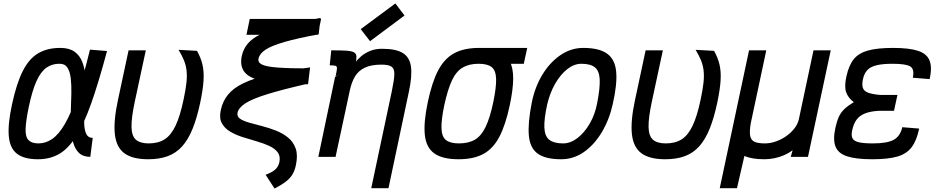

<svg xmlns="http://www.w3.org/2000/svg" viewBox="-20 -910 5440 1114"><path d="M518 -110 504 0Q462 0 438.5 -22.5Q415 -45 404.5 -83.5Q394 -122 391.5 -170Q389 -218 391 -269.5Q393 -321 394 -369Q395 -417 390.5 -455.5Q386 -494 371.5 -517Q357 -540 327 -540Q284 -541 250.5 -518Q217 -495 192 -440Q167 -385 147 -290Q130 -208 128.5 -162Q127 -116 145.5 -97Q164 -78 203 -78Q245 -78 282.5 -103.5Q320 -129 356 -190Q392 -251 427.5 -356.5Q463 -462 502 -622L601 -614Q552 -431 509 -309.5Q466 -188 420.5 -117Q375 -46 322 -16Q269 14 200 14Q120 14 78.5 -18Q37 -50 31 -120.5Q25 -191 50 -306Q76 -426 112 -497.5Q148 -569 201 -600.5Q254 -632 330 -632Q382 -632 412.5 -610Q443 -588 457.5 -550.5Q472 -513 475 -467Q478 -421 475.5 -371Q473 -321 470 -275Q467 -229 468.5 -191.5Q470 -154 481 -132Q492 -110 518 -110Z M840 14Q749 14 702 -20.5Q655 -55 646.5 -130.5Q638 -206 664 -328L726 -618H826L762 -320Q742 -226 743 -173.5Q744 -121 768.5 -99.5Q793 -78 843 -78Q898 -78 935 -101.5Q972 -125 998.5 -180.5Q1025 -236 1045 -332Q1057 -388 1061.5 -428Q1066 -468 1062.5 -499.5Q1059 -531 1047.5 -559.5Q1036 -588 1016 -621L1123 -615Q1145 -576 1154.5 -536Q1164 -496 1161 -444.5Q1158 -393 1142 -316Q1123 -226 1097.5 -163Q1072 -100 1037 -61Q1002 -22 953.5 -4Q905 14 840 14Z M1573 184 1521 104Q1559 90 1577 73.5Q1595 57 1601 31Q1608 -4 1591 -26.5Q1574 -49 1541 -64Q1508 -79 1467.5 -90.5Q1427 -102 1386.5 -115Q1346 -128 1314.5 -147Q1283 -166 1267 -195.5Q1251 -225 1261 -271Q1272 -323 1303 -361Q1334 -399 1393 -427.5Q1452 -456 1546.5 -478Q1641 -500 1779 -519L1768 -425Q1620 -391 1532.5 -364Q1445 -337 1404.5 -311Q1364 -285 1358 -255Q1354 -234 1373 -221Q1392 -208 1425.5 -198.5Q1459 -189 1500 -178.5Q1541 -168 1580.5 -152.5Q1620 -137 1651 -112Q1682 -87 1695.5 -48.5Q1709 -10 1697 47Q1691 77 1678 100Q1665 123 1640 142.5Q1615 162 1573 184ZM1767 -421Q1610 -421 1521.5 -436.5Q1433 -452 1401.5 -488.5Q1370 -525 1383 -586Q1392 -627 1418.5 -658Q1445 -689 1497.5 -714Q1550 -739 1633.5 -761.5Q1717 -784 1840 -806L1829 -711Q1705 -688 1630.5 -666.5Q1556 -645 1521 -622Q1486 -599 1480 -570Q1475 -548 1500 -535.5Q1525 -523 1592 -518Q1659 -513 1778 -513ZM1410 -708 1429 -800H1843L1824 -708Z M2134 182 2254 -384Q2267 -446 2268 -478.5Q2269 -511 2252 -523Q2235 -535 2194 -535Q2133 -535 2096 -517Q2059 -499 2039.5 -466Q2020 -433 2010 -387L1927 0H1827L1924 -463L2042 -547Q2054 -565 2075.5 -583.5Q2097 -602 2127.5 -614.5Q2158 -627 2197 -627Q2277 -627 2317 -602.5Q2357 -578 2364.5 -523Q2372 -468 2352 -376L2234 182ZM1927 -467Q1934 -498 1935 -511.5Q1936 -525 1927 -528Q1918 -531 1893 -531L1902 -618Q1958 -618 1989 -616Q2020 -614 2033.5 -606.5Q2047 -599 2048 -583Q2049 -567 2043 -539ZM2127 -671 2073 -741 2274 -890 2327 -820Z M2640 14Q2548 14 2500.5 -19.5Q2453 -53 2445 -126Q2437 -199 2462 -317Q2486 -432 2522 -501Q2558 -570 2615 -601Q2672 -632 2760 -632Q2829 -632 2872.5 -613.5Q2916 -595 2937 -555.5Q2958 -516 2957.5 -453Q2957 -390 2938 -301Q2914 -187 2878 -117.5Q2842 -48 2785 -17Q2728 14 2640 14ZM2643 -78Q2699 -78 2736 -100Q2773 -122 2798 -174.5Q2823 -227 2842 -317Q2860 -404 2858.5 -452.5Q2857 -501 2833 -520.5Q2809 -540 2757 -540Q2702 -540 2664.5 -518Q2627 -496 2602.5 -444Q2578 -392 2558 -301Q2540 -215 2541.5 -166Q2543 -117 2567.5 -97.5Q2592 -78 2643 -78ZM2749 -540 2769 -632H3039L3019 -540Z M3236 14Q3145 14 3100 -18.5Q3055 -51 3048.5 -123Q3042 -195 3065 -313Q3083 -404 3126.5 -476Q3170 -548 3231.5 -590Q3293 -632 3364 -632Q3455 -632 3501.5 -599.5Q3548 -567 3555 -495Q3562 -423 3535 -305Q3515 -215 3471.5 -142.5Q3428 -70 3368 -28Q3308 14 3236 14ZM3247 -78Q3290 -78 3330.5 -109Q3371 -140 3402 -193.5Q3433 -247 3445 -313Q3462 -400 3459.5 -449.5Q3457 -499 3431.5 -519.5Q3406 -540 3353 -540Q3311 -540 3271.5 -509Q3232 -478 3201.5 -425Q3171 -372 3155 -305Q3136 -218 3138.5 -168.5Q3141 -119 3167.5 -98.5Q3194 -78 3247 -78Z M3840 14Q3749 14 3702 -20.5Q3655 -55 3646.5 -130.5Q3638 -206 3664 -328L3726 -618H3826L3762 -320Q3742 -226 3743 -173.5Q3744 -121 3768.5 -99.5Q3793 -78 3843 -78Q3898 -78 3935 -101.5Q3972 -125 3998.5 -180.5Q4025 -236 4045 -332Q4057 -388 4061.5 -428Q4066 -468 4062.5 -499.5Q4059 -531 4047.5 -559.5Q4036 -588 4016 -621L4123 -615Q4145 -576 4154.5 -536Q4164 -496 4161 -444.5Q4158 -393 4142 -316Q4123 -226 4097.5 -163Q4072 -100 4037 -61Q4002 -22 3953.5 -4Q3905 14 3840 14Z M4156 182 4326 -618H4426L4336 -195Q4328 -148 4332.5 -122.5Q4337 -97 4357.5 -87.5Q4378 -78 4418 -78Q4450 -78 4482.5 -89.5Q4515 -101 4543 -121Q4571 -141 4590 -166Q4609 -191 4615 -218L4700 -618H4800L4668 0H4568L4579 -38Q4556 -21 4529 -9.5Q4502 2 4473 8Q4444 14 4415 14Q4377 14 4348.5 9Q4320 4 4299 -5L4256 182Z M5041 14Q4947 14 4895 -3Q4843 -20 4827.5 -60Q4812 -100 4827 -168Q4835 -205 4846.5 -231Q4858 -257 4879 -277Q4900 -297 4934 -317Q4900 -343 4889 -376Q4878 -409 4891 -467Q4905 -531 4933.5 -566.5Q4962 -602 5016.5 -617Q5071 -632 5161 -632Q5256 -632 5307 -615Q5358 -598 5373.5 -558.5Q5389 -519 5374 -451L5276 -459Q5287 -508 5262 -524Q5237 -540 5158 -540Q5102 -540 5066.5 -531.5Q5031 -523 5012.5 -503.5Q4994 -484 4987 -451Q4980 -419 4986.5 -400Q4993 -381 5017.5 -372Q5042 -363 5088 -359H5187L5167 -267H5077Q5029 -264 4998 -251.5Q4967 -239 4949.5 -215Q4932 -191 4924 -152Q4918 -123 4926.5 -107Q4935 -91 4963.5 -84.5Q4992 -78 5044 -78Q5129 -78 5166.5 -99.5Q5204 -121 5215 -172L5313 -164Q5299 -95 5269.5 -56Q5240 -17 5186 -1.5Q5132 14 5041 14Z"/></svg>

Font: Victor Mono Thin
Style: Italic
Weight: 100
Italic angle: -12°
Monospace: yes
Designer: Rune Bjørnerås
Version: Version 1.561;gftools[0.9.30]